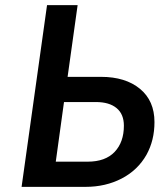

<svg xmlns="http://www.w3.org/2000/svg" viewBox="-20 -727 631 747"><path d="M313 0Q391 0 453.5 -32.5Q516 -65 550 -125Q581 -181 581 -252Q581 -335 524.5 -381.5Q468 -428 373 -428H243L282 -707H163L64 0ZM321 -98H197L229 -330H353Q405 -330 433.5 -306.5Q462 -283 462 -238Q462 -174 426 -136Q390 -98 321 -98Z"/></svg>

Font: Brisa Sans Medium
Style: Italic
Weight: 600
Italic angle: -8°
Designer: Dalton Maag Ltd
Foundry: Dalton Maag Ltd
Version: Version 1.101;July 10, 2019;FontCreator 11.5.0.2425 64-bit